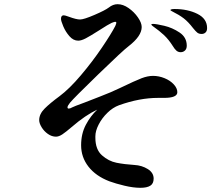

<svg xmlns="http://www.w3.org/2000/svg" viewBox="-20 -839 1040 916"><path d="M826 -399Q826 -372 763 -372H734Q646 -372 548 -337Q518 -326 492 -300.5Q466 -275 450.5 -244.5Q435 -214 435 -189V-182Q435 -126 466.5 -98Q498 -70 536 -62.5Q574 -55 621 -52Q657 -50 685 -32.5Q713 -15 713 13Q713 37 697 47Q681 57 650 57Q616 57 574 47Q532 37 502 26Q437 1 402 -44Q367 -89 367 -146Q367 -201 389.5 -243.5Q412 -286 444 -316Q388 -290 322 -233Q294 -209 277.5 -198Q261 -187 247 -187Q227 -187 208.5 -200Q190 -213 178.5 -232Q167 -251 167 -266Q167 -295 193 -321Q219 -347 264 -380Q311 -415 366 -480Q421 -545 466 -611.5Q511 -678 530 -715Q535 -727 535 -730Q535 -735 529 -735Q526 -735 513 -730Q499 -724 451 -693Q410 -667 389 -656Q368 -645 353 -645Q330 -645 311.5 -666Q293 -687 282 -713Q271 -739 271 -749Q271 -766 284 -766Q290 -766 309 -759Q344 -746 362 -746Q380 -746 431 -768Q482 -790 499 -803Q519 -819 541 -819Q567 -819 593.5 -800.5Q620 -782 638 -756Q656 -730 656 -710Q656 -667 594 -619Q566 -598 449 -484.5Q332 -371 314 -349Q302 -334 302 -327Q302 -321 308 -321Q315 -321 325 -327Q332 -331 384 -350Q401 -357 456 -378Q511 -399 550 -418Q627 -455 656 -466Q685 -477 710 -477Q738 -477 765 -466Q792 -455 809 -436.5Q826 -418 826 -399ZM968 -705Q968 -691 960.5 -684Q953 -677 942 -677Q929 -677 921 -683.5Q913 -690 901 -705Q878 -735 856.5 -751.5Q835 -768 801 -785Q793 -789 793 -791Q793 -793 798 -794.5Q803 -796 813 -796Q875 -796 921.5 -773Q968 -750 968 -705ZM871 -621Q871 -606 862.5 -598Q854 -590 842 -590Q830 -590 821.5 -597.5Q813 -605 804 -620Q785 -650 763.5 -670.5Q742 -691 708 -715Q702 -720 702 -722Q702 -725 710 -725Q725 -725 763.5 -716Q802 -707 836.5 -684Q871 -661 871 -621Z"/></svg>

Font: Shippori Antique
Style: Regular
Weight: 400
Designer: FONTDASU
Foundry: FONTDASU / Google Inc. / but / Adobe
Version: Version 2.001